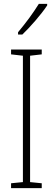

<svg xmlns="http://www.w3.org/2000/svg" viewBox="-20 -1035 272 989"><path d="M223 -1007V-1015H180C148 -964 117 -922 73 -869V-857H95C134 -894 192 -960 223 -1007ZM195 -66V-91L135 -97V-748L195 -755V-780H37V-755L98 -748V-97L37 -91V-66Z"/></svg>

Font: Noto Sans Malayalam UI ExtraCondensed ExtraLight
Style: Regular
Weight: 200
Width: 2
Designer: Jelle Bosma - Monotype Design Team
Foundry: Monotype Imaging Inc.
Version: Version 2.104